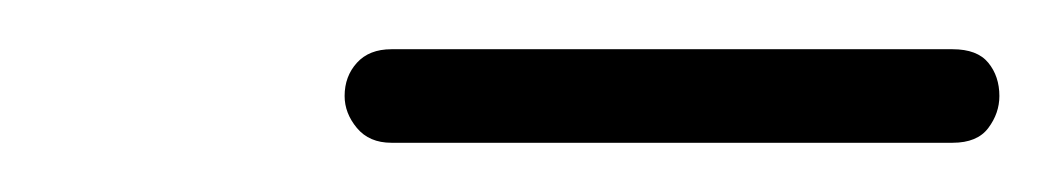

<svg xmlns="http://www.w3.org/2000/svg" viewBox="-20 -265 432 78"><path d="M139 -207Q130 -207 125 -213Q120 -219 120 -226Q120 -234 125 -239.5Q130 -245 139 -245H367Q377 -245 381.5 -239.5Q386 -234 386 -226Q386 -219 381.5 -213Q377 -207 367 -207Z"/></svg>

Font: Meow Script
Style: Regular
Weight: 400
Designer: Robert E. Leuschke
Foundry: Robert E. Leuschke
Version: Version 1.010; ttfautohint (v1.8.3)